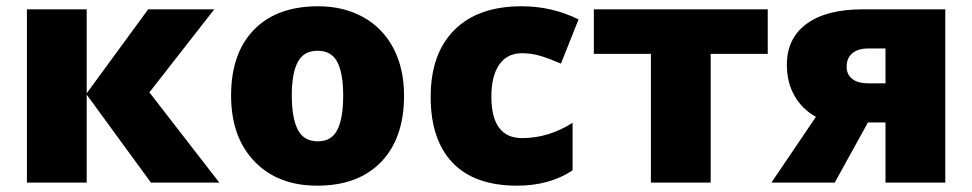

<svg xmlns="http://www.w3.org/2000/svg" viewBox="-20 -583 3104 613"><path d="M453.1 -553.2H664.1L457 -288.1L680.2 0H461.9L256.8 -280.8V0H65.9V-553.2H256.8V-285.2Z M1270 -277.8Q1270 -142.1 1197 -66.2Q1124 9.8 992.7 9.8Q866.7 9.8 792.2 -67.9Q717.8 -145.5 717.8 -277.8Q717.8 -413.1 790.8 -488Q863.8 -563 995.6 -563Q1077.1 -563 1139.6 -528.3Q1202.1 -493.7 1236.1 -429Q1270 -364.3 1270 -277.8ZM911.6 -277.8Q911.6 -206.5 930.7 -169.2Q949.7 -131.8 994.6 -131.8Q1039.1 -131.8 1057.4 -169.2Q1075.7 -206.5 1075.7 -277.8Q1075.7 -348.6 1057.1 -384.8Q1038.6 -420.9 993.7 -420.9Q949.7 -420.9 930.7 -385Q911.6 -349.1 911.6 -277.8Z M1630.9 9.8Q1495.1 9.8 1425 -63.5Q1355 -136.7 1355 -273.9Q1355 -411.6 1430.7 -487.3Q1506.3 -563 1646 -563Q1742.2 -563 1827.1 -521L1771 -379.9Q1736.3 -395 1707 -404.1Q1677.7 -413.1 1646 -413.1Q1599.6 -413.1 1574.2 -377Q1548.8 -340.8 1548.8 -274.9Q1548.8 -142.1 1647 -142.1Q1731 -142.1 1808.1 -190.9V-39.1Q1734.4 9.8 1630.9 9.8Z M2431.2 -411.1H2249V0H2058.1V-411.1H1876V-553.2H2431.2Z M2645 0H2442.9L2585 -210Q2542 -233.4 2517.1 -276.4Q2492.2 -319.3 2492.2 -376Q2492.2 -460.9 2555.4 -507.1Q2618.7 -553.2 2733.9 -553.2H2998V0H2807.1V-191.9H2751ZM2683.1 -370.1Q2683.1 -344.7 2701.2 -330.8Q2719.2 -316.9 2752.9 -316.9H2807.1V-428.2H2752Q2719.7 -428.2 2701.4 -413.1Q2683.1 -397.9 2683.1 -370.1Z"/></svg>

Font: OpenSans-ExtraBold
Style: Regular
Weight: 800
Foundry: Ascender Corporation
Version: Version 1.10